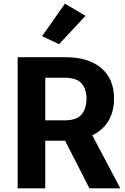

<svg xmlns="http://www.w3.org/2000/svg" viewBox="-20 -1021 680 1041"><path d="M75.7 0H225.3V-258.1H334.5Q458.5 -258.1 528.4 -318.6Q598.4 -379.2 598.4 -486.6Q598.4 -593.3 528.8 -652.1Q459.2 -710.9 334.7 -710.9H75.7ZM225.3 -368.4V-599.4H329.6Q395 -599.4 422 -569Q449 -538.6 449 -485.4Q448.7 -431.6 421.9 -400Q395 -368.4 329.6 -368.4ZM464.8 0H632.3L455.3 -335L297.4 -327.9ZM208.3 -825 300 -781.2 443.6 -935.1 332 -1001.2Z"/></svg>

Font: Roboto Flex
Style: Regular
Weight: 400
Designer: Berlow after Robertson
Foundry: Google
Version: Version 3.200;gftools[0.9.32]